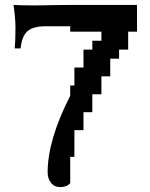

<svg xmlns="http://www.w3.org/2000/svg" viewBox="-20 -748 610 782"><path d="M64 -551H40Q43 -584 43 -633Q43 -676 35 -728Q64 -726 114 -726Q160 -726 184 -727L266 -728H538V-619H502V-546H465V-509H429V-437H393V-364H356V-291H320V-218H283V-109H266V-2Q252 14 226 14Q201 14 187.5 -3.5Q174 -21 174 -46Q174 -178 266 -358V-400H283V-473H320V-546H356V-582H393V-619H266V-641H165Q115 -641 92 -621Q69 -601 64 -551Z"/></svg>

Font: Hjärnsläpp Display
Style: Regular
Weight: 400
Designer: Baptiste Guesnon
Foundry: Bloom Type
Version: Version 1.000